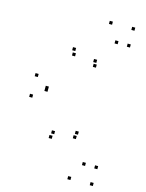

<svg xmlns="http://www.w3.org/2000/svg" viewBox="-146 -898 912 1196"><g transform="rotate(15 310.0 -300.5)"><path d="M401.2 -507V-527H381.2V-507ZM395.8 -536.4V-556.4H375.8V-536.4ZM494.2 -683.1V-703.1H474.2V-683.1ZM573.4 -683.1V-703.1H553.4V-683.1ZM573.4 -791.4V-811.4H553.4V-791.4ZM429 -791.4V-811.4H409V-791.4ZM250.2 -573.8V-593.8H230.2V-573.8ZM257.5 -541.6V-561.6H237.5V-541.6ZM66.6 -357.1V-377.1H46.6V-357.1ZM66.6 -223.9V-243.9H46.6V-223.9ZM257.5 -39.4V-59.4H237.5V-39.4ZM250.2 -7.6V-27.6H230.2V-7.6ZM429 210V190H409V210ZM573.4 210V190H553.4V210ZM573.4 101.7V81.7H553.4V101.7ZM494.2 101.7V81.7H474.2V101.7ZM395.8 -45V-65H375.8V-45ZM401.2 -74.8V-94.8H381.2V-74.8ZM148.6 -297.5V-317.5H128.6V-297.5ZM148.6 -283.9V-303.9H128.6V-283.9Z"/></g></svg>

Font: Monaspace Xenon Dots Var
Style: Regular
Weight: 400
Designer: Riley Cran and the Lettermatic Team
Version: Version 1.100 (Monaspace Xenon Dots)